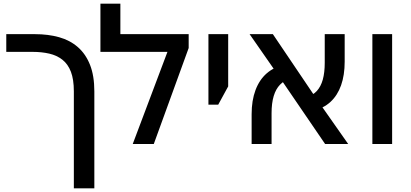

<svg xmlns="http://www.w3.org/2000/svg" viewBox="-20 -780 2228 1040"><path d="M380 240V-285Q380 -350 364 -391.5Q348 -433 318 -456.5Q288 -480 247 -489.5Q206 -499 157 -499H14V-595H169Q241 -595 300 -578.5Q359 -562 401.5 -525Q444 -488 467.5 -429Q491 -370 491 -285V240Z M632 -595H1002V-520L813 0H699L887 -499H524V-760H632Z M1109 -213V-595H1216V-312L1162 -213Z M1741 0 1483 -378 1332 -595H1458L1699 -238L1866 0ZM1343 0V-161Q1343 -236 1364 -292Q1385 -348 1424.5 -382.5Q1464 -417 1521 -429L1553 -354Q1520 -345 1497 -321.5Q1474 -298 1462.5 -259.5Q1451 -221 1451 -167V0ZM1676 -181 1640 -255Q1674 -263 1696 -287Q1718 -311 1728.5 -349Q1739 -387 1739 -440V-595H1847V-446Q1847 -373 1827.5 -318Q1808 -263 1770 -228Q1732 -193 1676 -181Z M1997 0V-595H2104V0Z"/></svg>

Font: Noto Sans Hebrew Medium
Style: Regular
Weight: 500
Designer: Monotype Design Team
Foundry: Monotype Imaging Inc.
Version: Version 2.003